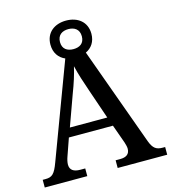

<svg xmlns="http://www.w3.org/2000/svg" viewBox="-126 -983 971 1086"><g transform="rotate(-15 359.0 -440.5)"><path d="M1 0H250V-45H221C183 -45 161 -59 161 -91C161 -104 165 -122 171 -138L206 -238H464L503 -129C507 -115 511 -103 511 -91C511 -59 490 -45 455 -45H428V0H718V-45H704C667 -45 648 -57 631 -103L423 -677C458 -693 481 -726 481 -772C481 -843 428 -881 361 -881C294 -881 241 -843 241 -772C241 -724 265 -691 302 -675L95 -122C72 -59 56 -45 18 -45H1ZM361 -714C325 -714 297 -731 297 -772C297 -814 326 -831 361 -831C396 -831 425 -814 425 -772C425 -730 396 -714 361 -714ZM226 -291 291 -471C313 -528 327 -573 338 -620C349 -572 367 -518 386 -463L445 -291Z"/></g></svg>

Font: Noto Serif Tamil Medium
Style: Italic
Weight: 500
Italic angle: -12°
Designer: Indian Type Foundry, Tom Grace, and the Monotype Design Team
Foundry: Monotype Imaging Inc.
Version: Version 2.003